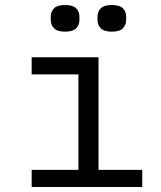

<svg xmlns="http://www.w3.org/2000/svg" viewBox="-20 -744 640 764"><path d="M106 -68H292V-448H106V-516H372V-68H546V0H106ZM239 -618Q208 -618 195 -631.5Q182 -645 182 -664V-678Q182 -698 195 -711Q208 -724 239 -724Q270 -724 283 -711Q296 -698 296 -678V-664Q296 -645 283 -631.5Q270 -618 239 -618ZM425 -618Q394 -618 381 -631.5Q368 -645 368 -664V-678Q368 -698 381 -711Q394 -724 425 -724Q456 -724 469 -711Q482 -698 482 -678V-664Q482 -645 469 -631.5Q456 -618 425 -618Z"/></svg>

Font: Lilex
Style: Regular
Weight: 400
Monospace: yes
Designer: Mike Abbink, Paul van der Laan, Pieter van Rosmalen, Mikhael Khrustik
Foundry: Mikhael Khrustik
Version: Version 2.510